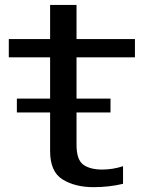

<svg xmlns="http://www.w3.org/2000/svg" viewBox="-20 -748 611 774"><path d="M48 -294.5H425.5V-350.5H48ZM357 6.5Q419.5 6.5 476 -7V-78Q435 -64.5 391.5 -64.5Q343 -64.5 315.8 -84.2Q288.5 -104 288.5 -164V-517H524V-590.5H288.5V-728H182V-590.5H15.5V-517H182V-139Q182 -55.5 232.5 -24.5Q283 6.5 357 6.5Z"/></svg>

Font: Anybody SemiExpanded
Style: Regular
Weight: 400
Width: 6
Designer: Tyler Finck
Foundry: Etcetera Type Company
Version: Version 1.113;gftools[0.9.25]